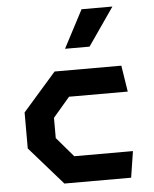

<svg xmlns="http://www.w3.org/2000/svg" viewBox="-56 -865 732 912"><g transform="rotate(-5 310.0 -409.0)"><path d="M55 -181.2V-352.9L213.8 -534.2H532.1L551.7 -408.9H271.8L191.8 -315.4V-218.8L271.8 -125.2H551.7L532.1 0H213.8ZM514.4 -817.7H367.3L272.6 -637.4H389.6Z"/></g></svg>

Font: Monaspace Krypton Var
Style: Regular
Weight: 400
Designer: Riley Cran and the Lettermatic Team
Version: Version 1.101 (Monaspace Krypton Var)